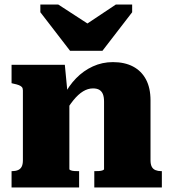

<svg xmlns="http://www.w3.org/2000/svg" viewBox="-20 -827 756 847"><path d="M289 -603H432L563 -773V-807H491L320 -693L411 -694L237 -807H158V-773ZM31 0V-72H33Q48 -72 59 -76.5Q70 -81 75.5 -91.5Q81 -102 81 -120V-428Q81 -438 76.5 -443Q72 -448 63 -451.5Q54 -455 39 -458L31 -460V-541H266L278 -416L286 -414V-81Q286 -78 292.5 -75.5Q299 -73 308.5 -72.5Q318 -72 325 -72H329V0ZM694 0H396V-72H399Q407 -72 416.5 -72.5Q426 -73 432.5 -75.5Q439 -78 439 -81V-379Q439 -399 434 -411.5Q429 -424 418.5 -430.5Q408 -437 390 -437Q368 -437 346.5 -424Q325 -411 303.5 -384.5Q282 -358 259 -317L262 -405Q283 -448 315.5 -481.5Q348 -515 389.5 -534Q431 -553 478 -553Q530 -553 567 -533.5Q604 -514 624 -476.5Q644 -439 644 -384V-120Q644 -102 649.5 -91.5Q655 -81 666 -76.5Q677 -72 691 -72H694Z"/></svg>

Font: Roboto Serif 20pt ExtraBold
Style: Regular
Weight: 800
Version: Version 1.008